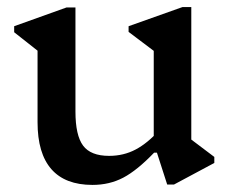

<svg xmlns="http://www.w3.org/2000/svg" viewBox="-20 -509 644 542"><path d="M241 13Q164 13 125 -31.5Q86 -76 86 -164V-401L129 -332L20 -418V-435L168 -488H193V-194Q193 -127 214.5 -98Q236 -69 288 -69Q329 -69 363 -87Q397 -105 430 -142V-78H415Q367 -28 328 -7.5Q289 13 241 13ZM452 12 423 -78H414V-402L457 -333L343 -419V-435L495 -489H520V-85L479 -146L585 -66V-49L471 12Z"/></svg>

Font: Platypi Light
Style: Regular
Weight: 400
Version: Version 1.200